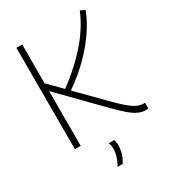

<svg xmlns="http://www.w3.org/2000/svg" viewBox="-219 -817 1026 1148"><g transform="rotate(-30 294.5 -242.5)"><path d="M565 10Q539 10 513.5 -1.5Q488 -13 457.5 -38.5Q427 -64 386 -106L119 -378V0H79V-700H119V-432L405 -142Q439 -108 463 -86.5Q487 -65 505.5 -53Q524 -41 539 -36Q554 -31 570 -31Q572 -31 575 -31Q578 -31 581 -32V8Q577 9 572 9.5Q567 10 565 10ZM221 -307 197 -333Q226 -354 260 -381.5Q294 -409 330.5 -443Q367 -477 401.5 -517Q436 -557 466.5 -604Q497 -651 519 -704L551 -689Q524 -621 484 -563Q444 -505 398.5 -457Q353 -409 307 -371.5Q261 -334 221 -307ZM247 219Q264 189 272 161.5Q280 134 280 109Q280 98 277.5 88Q275 78 271 70H310Q312 78 314 87.5Q316 97 316 107Q316 127 312 146.5Q308 166 301 183.5Q294 201 282 219Z"/></g></svg>

Font: Georama ExtraCondensed Thin ExtraLight
Style: Regular
Weight: 250
Version: Version 1.001